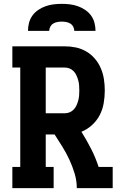

<svg xmlns="http://www.w3.org/2000/svg" viewBox="-20 -975 640 995"><path d="M44 0V-110H85V-625H44V-735H315Q345 -735 373.5 -729Q402 -723 427.5 -708Q453 -693 472 -670.5Q491 -648 502.5 -621Q514 -594 518.5 -565Q523 -536 523 -506Q523 -474 517.5 -441Q512 -408 497 -379Q482 -350 457.5 -327.5Q433 -305 402 -292Q429 -249 452 -204Q475 -159 491 -110H564V0H378Q378 -38 367 -75Q356 -112 340 -146.5Q324 -181 304 -213.5Q284 -246 263 -278H217V-110H258V0ZM315 -388Q329 -388 341 -393Q353 -398 362 -407.5Q371 -417 376.5 -429Q382 -441 385.5 -454Q389 -467 390 -480Q391 -493 391 -506Q391 -519 390 -532.5Q389 -546 385.5 -558.5Q382 -571 376.5 -583.5Q371 -596 362 -605.5Q353 -615 341 -620Q329 -625 315 -625H217V-388ZM125 -815Q125 -836 130.5 -857Q136 -878 148.5 -895Q161 -912 179 -924Q197 -936 217 -943Q237 -950 258 -952.5Q279 -955 300 -955Q321 -955 342 -952.5Q363 -950 383 -943Q403 -936 421 -924Q439 -912 451.5 -895Q464 -878 469.5 -857Q475 -836 475 -815H365Q365 -826 359.5 -836.5Q354 -847 344 -853Q334 -859 322.5 -861Q311 -863 300 -863Q289 -863 277.5 -861Q266 -859 256 -853Q246 -847 240.5 -836.5Q235 -826 235 -815Z"/></svg>

Font: Iosevka Curly Slab XBdEx
Style: Regular
Weight: 800
Width: 7
Monospace: yes
Designer: Belleve Invis
Foundry: Belleve Invis
Version: Version 11.0.0; ttfautohint (v1.8.3)